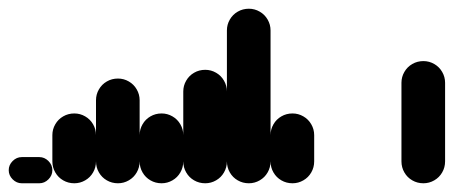

<svg xmlns="http://www.w3.org/2000/svg" viewBox="-20 -420 1040 440"><path d="M30 -60Q18 -60 9 -51Q0 -42 0 -30Q0 -18 9 -9Q18 0 30 0H70Q82 0 91 -9Q100 -18 100 -30Q100 -42 91 -51Q82 -60 70 -60Z M100 -50.3H200V-110.3H100ZM150.3 -100Q136.3 -100 124.8 -93.3Q113.3 -86.7 106.7 -75.2Q100 -63.7 100 -50.3Q100 -36.3 106.7 -24.8Q113.3 -13.3 124.8 -6.7Q136.3 0 150.3 0Q163.7 0 175.2 -6.7Q186.7 -13.3 193.3 -24.8Q200 -36.3 200 -50.3Q200 -63.7 193.3 -75.2Q186.7 -86.7 175.2 -93.3Q163.7 -100 150.3 -100ZM150.3 -160Q136.3 -160 124.8 -153.3Q113.3 -146.7 106.7 -135.2Q100 -123.7 100 -110.3Q100 -96.3 106.7 -84.8Q113.3 -73.3 124.8 -66.7Q136.3 -60 150.3 -60Q163.7 -60 175.2 -66.7Q186.7 -73.3 193.3 -84.8Q200 -96.3 200 -110.3Q200 -123.7 193.3 -135.2Q186.7 -146.7 175.2 -153.3Q163.7 -160 150.3 -160Z M200 -50.3H300V-190.3H200ZM250.3 -100Q236.3 -100 224.8 -93.3Q213.3 -86.7 206.7 -75.2Q200 -63.7 200 -50.3Q200 -36.3 206.7 -24.8Q213.3 -13.3 224.8 -6.7Q236.3 0 250.3 0Q263.7 0 275.2 -6.7Q286.7 -13.3 293.3 -24.8Q300 -36.3 300 -50.3Q300 -63.7 293.3 -75.2Q286.7 -86.7 275.2 -93.3Q263.7 -100 250.3 -100ZM250.3 -240Q236.3 -240 224.8 -233.3Q213.3 -226.7 206.7 -215.2Q200 -203.7 200 -190.3Q200 -176.3 206.7 -164.8Q213.3 -153.3 224.8 -146.7Q236.3 -140 250.3 -140Q263.7 -140 275.2 -146.7Q286.7 -153.3 293.3 -164.8Q300 -176.3 300 -190.3Q300 -203.7 293.3 -215.2Q286.7 -226.7 275.2 -233.3Q263.7 -240 250.3 -240Z M300 -50.3H400V-110.3H300ZM350.3 -100Q336.3 -100 324.8 -93.3Q313.3 -86.7 306.7 -75.2Q300 -63.7 300 -50.3Q300 -36.3 306.7 -24.8Q313.3 -13.3 324.8 -6.7Q336.3 0 350.3 0Q363.7 0 375.2 -6.7Q386.7 -13.3 393.3 -24.8Q400 -36.3 400 -50.3Q400 -63.7 393.3 -75.2Q386.7 -86.7 375.2 -93.3Q363.7 -100 350.3 -100ZM350.3 -160Q336.3 -160 324.8 -153.3Q313.3 -146.7 306.7 -135.2Q300 -123.7 300 -110.3Q300 -96.3 306.7 -84.8Q313.3 -73.3 324.8 -66.7Q336.3 -60 350.3 -60Q363.7 -60 375.2 -66.7Q386.7 -73.3 393.3 -84.8Q400 -96.3 400 -110.3Q400 -123.7 393.3 -135.2Q386.7 -146.7 375.2 -153.3Q363.7 -160 350.3 -160Z M400 -50.3H500V-210.3H400ZM450.3 -100Q436.3 -100 424.8 -93.3Q413.3 -86.7 406.7 -75.2Q400 -63.7 400 -50.3Q400 -36.3 406.7 -24.8Q413.3 -13.3 424.8 -6.7Q436.3 0 450.3 0Q463.7 0 475.2 -6.7Q486.7 -13.3 493.3 -24.8Q500 -36.3 500 -50.3Q500 -63.7 493.3 -75.2Q486.7 -86.7 475.2 -93.3Q463.7 -100 450.3 -100ZM450.3 -260Q436.3 -260 424.8 -253.3Q413.3 -246.7 406.7 -235.2Q400 -223.7 400 -210.3Q400 -196.3 406.7 -184.8Q413.3 -173.3 424.8 -166.7Q436.3 -160 450.3 -160Q463.7 -160 475.2 -166.7Q486.7 -173.3 493.3 -184.8Q500 -196.3 500 -210.3Q500 -223.7 493.3 -235.2Q486.7 -246.7 475.2 -253.3Q463.7 -260 450.3 -260Z M500 -50.3H600V-350.3H500ZM550.3 -100Q536.3 -100 524.8 -93.3Q513.3 -86.7 506.7 -75.2Q500 -63.7 500 -50.3Q500 -36.3 506.7 -24.8Q513.3 -13.3 524.8 -6.7Q536.3 0 550.3 0Q563.7 0 575.2 -6.7Q586.7 -13.3 593.3 -24.8Q600 -36.3 600 -50.3Q600 -63.7 593.3 -75.2Q586.7 -86.7 575.2 -93.3Q563.7 -100 550.3 -100ZM550.3 -400Q536.3 -400 524.8 -393.3Q513.3 -386.7 506.7 -375.2Q500 -363.7 500 -350.3Q500 -336.3 506.7 -324.8Q513.3 -313.3 524.8 -306.7Q536.3 -300 550.3 -300Q563.7 -300 575.2 -306.7Q586.7 -313.3 593.3 -324.8Q600 -336.3 600 -350.3Q600 -363.7 593.3 -375.2Q586.7 -386.7 575.2 -393.3Q563.7 -400 550.3 -400Z M600 -50.3H700V-110.3H600ZM650.3 -100Q636.3 -100 624.8 -93.3Q613.3 -86.7 606.7 -75.2Q600 -63.7 600 -50.3Q600 -36.3 606.7 -24.8Q613.3 -13.3 624.8 -6.7Q636.3 0 650.3 0Q663.7 0 675.2 -6.7Q686.7 -13.3 693.3 -24.8Q700 -36.3 700 -50.3Q700 -63.7 693.3 -75.2Q686.7 -86.7 675.2 -93.3Q663.7 -100 650.3 -100ZM650.3 -160Q636.3 -160 624.8 -153.3Q613.3 -146.7 606.7 -135.2Q600 -123.7 600 -110.3Q600 -96.3 606.7 -84.8Q613.3 -73.3 624.8 -66.7Q636.3 -60 650.3 -60Q663.7 -60 675.2 -66.7Q686.7 -73.3 693.3 -84.8Q700 -96.3 700 -110.3Q700 -123.7 693.3 -135.2Q686.7 -146.7 675.2 -153.3Q663.7 -160 650.3 -160Z M700 0Q700 0 700 0Q700 0 700 0Q700 0 700 0Q700 0 700 0H800Q800 0 800 0Q800 0 800 0Q800 0 800 0Q800 0 800 0Z M800 0Q800 0 800 0Q800 0 800 0Q800 0 800 0Q800 0 800 0H900Q900 0 900 0Q900 0 900 0Q900 0 900 0Q900 0 900 0Z M900 -50.3H1000V-230.3H900ZM950.3 -100Q936.3 -100 924.8 -93.3Q913.3 -86.7 906.7 -75.2Q900 -63.7 900 -50.3Q900 -36.3 906.7 -24.8Q913.3 -13.3 924.8 -6.7Q936.3 0 950.3 0Q963.7 0 975.2 -6.7Q986.7 -13.3 993.3 -24.8Q1000 -36.3 1000 -50.3Q1000 -63.7 993.3 -75.2Q986.7 -86.7 975.2 -93.3Q963.7 -100 950.3 -100ZM950.3 -280Q936.3 -280 924.8 -273.3Q913.3 -266.7 906.7 -255.2Q900 -243.7 900 -230.3Q900 -216.3 906.7 -204.8Q913.3 -193.3 924.8 -186.7Q936.3 -180 950.3 -180Q963.7 -180 975.2 -186.7Q986.7 -193.3 993.3 -204.8Q1000 -216.3 1000 -230.3Q1000 -243.7 993.3 -255.2Q986.7 -266.7 975.2 -273.3Q963.7 -280 950.3 -280Z"/></svg>

Font: Wavefont Thin
Style: Regular
Weight: 100
Monospace: yes
Version: Version 3.005;gftools[0.9.33]